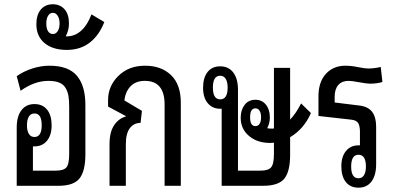

<svg xmlns="http://www.w3.org/2000/svg" viewBox="-20 -868 1856 897"><path d="M378.9 -377.9V-147Q378.9 -69.3 351.8 -34.7Q324.7 0 252.9 0H58.1V-272Q58.1 -324.2 80.1 -353Q102.1 -381.8 141.1 -381.8Q179.2 -381.8 200.2 -355.5Q221.2 -329.1 221.2 -282.2Q221.2 -236.8 199.5 -210.4Q177.7 -184.1 141.1 -184.1H133.8V-70.8H241.2Q276.9 -70.8 290 -85.7Q303.2 -100.6 303.2 -147.9V-369.1Q303.2 -399.9 299.8 -419.9Q296.4 -439.9 286.4 -457Q276.4 -474.1 256.6 -482.2Q236.8 -490.2 206.1 -490.2Q141.1 -490.2 76.2 -443.8L58.1 -512.2Q89.8 -534.7 130.6 -547.9Q171.4 -561 210.9 -561Q299.8 -561 339.4 -513.9Q378.9 -466.8 378.9 -377.9ZM141.1 -228Q174.8 -228 174.8 -283.2Q174.8 -337.9 141.1 -337.9Q123.5 -337.9 114.7 -323Q106 -308.1 106 -283.2Q106 -257.3 114.7 -242.7Q123.5 -228 141.1 -228Z M292 -634.8Q226.6 -634.8 188.2 -666.7Q149.9 -698.7 149.9 -754.9Q149.9 -798.8 170.7 -823.5Q191.4 -848.1 227.1 -848.1Q260.3 -848.1 281.2 -825Q302.2 -801.8 302.2 -757.8Q302.2 -727.5 287.1 -698.2H293Q329.6 -698.2 359.1 -724.6Q388.7 -751 407.2 -800.8L467.3 -765.1Q443.4 -703.1 399.2 -668.9Q355 -634.8 292 -634.8ZM227.1 -709Q240.7 -709 249.5 -722.2Q258.3 -735.4 258.3 -757.8Q258.3 -780.8 249.5 -794.4Q240.7 -808.1 227.1 -808.1Q212.9 -808.1 204.6 -794.4Q196.3 -780.8 196.3 -757.8Q196.3 -734.9 204.6 -721.9Q212.9 -709 227.1 -709Z M657.7 -561Q733.4 -561 779.1 -517.1Q824.7 -473.1 824.7 -389.2V0H749V-379.9Q749 -490.2 656.7 -490.2Q614.3 -490.2 590.1 -465.1Q565.9 -439.9 561 -398.9L643.1 -350.1L636.7 -293.9Q605.5 -293.9 586.7 -269.3Q567.9 -244.6 567.9 -194.8V0H491.7V-194.8Q491.7 -251 513.2 -283Q534.7 -314.9 568.8 -324.2V-325.2L484.9 -370.1V-400.9Q484.9 -465.8 533 -513.4Q581.1 -561 657.7 -561Z M1241.7 -200.2Q1182.1 -200.2 1143.3 -232.9Q1104.5 -265.6 1104.5 -317.9Q1104.5 -354 1122.8 -377.9Q1141.1 -401.9 1173.3 -401.9Q1203.6 -401.9 1222.2 -379.2Q1240.7 -356.4 1240.7 -319.8Q1240.7 -292.5 1228.5 -269Q1236.3 -267.1 1249.5 -267.1Q1256.8 -267.1 1259.8 -268.1V-550.8H1335.4V-309.1Q1362.8 -337.9 1386.7 -384.8L1432.6 -339.8Q1399.9 -265.1 1335.4 -227.1V-144Q1335.4 -66.9 1308.3 -33.4Q1281.2 0 1209.5 0H1015.6V-359.9H1008.8Q972.2 -359.9 950.4 -386.2Q928.7 -412.6 928.7 -458Q928.7 -504.9 949.7 -531.5Q970.7 -558.1 1008.8 -558.1Q1047.9 -558.1 1069.8 -529.3Q1091.8 -500.5 1091.8 -448.2V-70.8H1197.8Q1232.9 -70.8 1246.3 -85.9Q1259.8 -101.1 1259.8 -148.9V-201.2Q1253.9 -200.2 1241.7 -200.2ZM1008.8 -403.8Q1043.5 -403.8 1043.5 -459Q1043.5 -484.4 1034.7 -499.3Q1025.9 -514.2 1008.8 -514.2Q974.6 -514.2 974.6 -459Q974.6 -403.8 1008.8 -403.8ZM1173.3 -278.8Q1186 -278.8 1192.9 -289.8Q1199.7 -300.8 1199.7 -319.8Q1199.7 -338.9 1192.9 -350.3Q1186 -361.8 1173.3 -361.8Q1148.4 -361.8 1148.4 -319.8Q1148.4 -278.8 1173.3 -278.8Z M1737.3 -275.9V-101.1Q1737.3 -48.8 1715.6 -20Q1693.8 8.8 1654.8 8.8Q1616.7 8.8 1595.7 -17.6Q1574.7 -43.9 1574.7 -90.8Q1574.7 -136.2 1596.4 -162.6Q1618.2 -189 1654.8 -189H1661.6V-252.9Q1661.6 -278.8 1653.6 -292.7Q1645.5 -306.6 1619.6 -309.1L1467.8 -326.2V-418Q1467.8 -484.9 1502.4 -522.9Q1537.1 -561 1593.8 -561Q1620.6 -561 1652.8 -554.4Q1685.1 -547.9 1699.7 -547.9Q1728.5 -547.9 1758.8 -555.2L1766.6 -484.9Q1741.7 -477.1 1707.5 -477.1Q1693.4 -477.1 1658.7 -483.6Q1624 -490.2 1608.4 -490.2Q1577.6 -490.2 1560.5 -470.9Q1543.5 -451.7 1543.5 -416V-389.2L1658.7 -375Q1699.7 -370.1 1718.5 -345.5Q1737.3 -320.8 1737.3 -275.9ZM1654.8 -145Q1620.6 -145 1620.6 -89.8Q1620.6 -35.2 1654.8 -35.2Q1671.9 -35.2 1680.7 -49.8Q1689.5 -64.5 1689.5 -89.8Q1689.5 -145 1654.8 -145Z"/></svg>

Font: Noto Sans Thai Looped ExtraCond
Style: Regular
Weight: 400
Width: 2
Designer: Sasikarn Vongin, Ben Mitchell
Foundry: The Fontpad Ltd
Version: Version 1.00